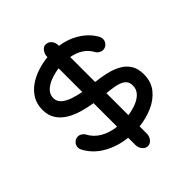

<svg xmlns="http://www.w3.org/2000/svg" viewBox="-241 -916 1191 1191"><g transform="rotate(-45 354.5 -320.5)"><path d="M362.8 127.4Q342.3 127.4 327.4 109.4Q312.5 91.3 312.5 65.9V3.9Q227.1 -5.4 158.2 -44.9Q89.4 -84.5 54.7 -150.9Q48.8 -161.1 48.8 -173.8Q48.8 -193.8 63.2 -208.3Q77.6 -222.7 97.7 -222.7Q110.4 -222.7 123 -214.8Q135.7 -207 141.1 -195.8Q164.1 -151.9 208.5 -126Q252.9 -100.1 312.5 -93.3V-299.8Q266.1 -307.1 220.9 -320.3Q175.8 -333.5 139.2 -355.7Q102.5 -377.9 80.6 -411.9Q58.6 -445.8 58.6 -494.6Q58.6 -543.9 80.3 -581.1Q102.1 -618.2 138.4 -643.8Q174.8 -669.4 220 -684.3Q265.1 -699.2 312 -704.1V-706.1Q312 -729.5 325.9 -748.5Q339.8 -767.6 359.4 -767.6Q382.3 -767.6 397.2 -750Q412.1 -732.4 412.1 -706.1V-703.1Q483.9 -692.9 542 -655.8Q600.1 -618.7 629.9 -563.5Q635.7 -553.2 635.7 -539.6Q635.7 -519.5 621.3 -505.1Q606.9 -490.7 586.9 -490.7Q574.7 -490.7 561.8 -498.5Q548.8 -506.3 543.5 -517.1Q504.9 -587.9 412.1 -604.5V-385.7Q457 -380.9 501 -371.1Q544.9 -361.3 581.1 -342Q617.2 -322.8 638.7 -289.8Q660.2 -256.8 660.2 -205.6Q660.2 -140.6 624.8 -96.4Q589.4 -52.2 533 -27.6Q476.6 -2.9 412.6 3.9V65.9Q412.6 91.3 397.9 109.4Q383.3 127.4 362.8 127.4ZM312 -606Q274.9 -601.1 239.3 -587.9Q203.6 -574.7 180.7 -552.5Q157.7 -530.3 157.7 -498Q157.7 -468.8 180.4 -449Q203.1 -429.2 238.8 -417.2Q274.4 -405.3 312 -398.4ZM412.6 -94.2Q449.7 -99.6 484.1 -112.5Q518.6 -125.5 540.5 -148.4Q562.5 -171.4 562.5 -205.1Q562.5 -239.3 539.3 -255.6Q516.1 -272 481.4 -278.1Q446.8 -284.2 412.6 -287.6Z"/></g></svg>

Font: Manjari
Style: Bold
Weight: 700
Designer: Santhosh Thottingal <santhosh.thottingal@gmail.com>
Version: Version 2.000